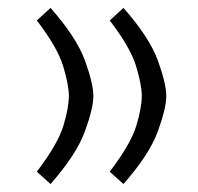

<svg xmlns="http://www.w3.org/2000/svg" viewBox="-20 -458 502 486"><path d="M216.3 -214.8Q216.3 -184.1 194.8 -125.2Q173.3 -66.4 107.9 7.8L73.2 -23.4Q127 -94.2 140.6 -140.1Q154.3 -186 154.3 -215.3Q154.3 -242.2 140.1 -289.8Q126 -337.4 73.2 -406.2L107.9 -438Q173.8 -363.3 195.1 -304.7Q216.3 -246.1 216.3 -214.8ZM400.9 -214.8Q400.9 -184.1 379.4 -125.2Q357.9 -66.4 292.5 7.8L257.8 -23.4Q311.5 -94.2 325.2 -140.1Q338.9 -186 338.9 -215.3Q338.9 -242.2 324.7 -289.8Q310.5 -337.4 257.8 -406.2L292.5 -438Q358.4 -363.3 379.6 -304.7Q400.9 -246.1 400.9 -214.8Z"/></svg>

Font: Vazir Light UI
Style: Light-UI
Weight: 300
Designer: Saber Rastikerdar
Foundry: Saber Rastikerdar
Version: Version 30.0.0